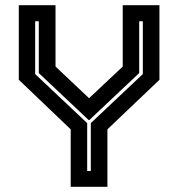

<svg xmlns="http://www.w3.org/2000/svg" viewBox="-20 -720 687 740"><path d="M252.5 0V-221.5L52.5 -412.5V-700H194V-463.5L328 -337H318.5L453 -463.5V-700H594.5V-412.5L394 -221.5V0ZM316 -61H330V-245.5L530.5 -434.5V-638H516.5V-438.5L324.5 -257.5H321.5L129.5 -438.5V-638H115.5V-434.5L316 -245.5Z"/></svg>

Font: Tourney
Style: Bold
Weight: 700
Designer: Tyler Finck
Foundry: Etcetera Type Co
Version: Version 1.015